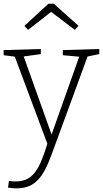

<svg xmlns="http://www.w3.org/2000/svg" viewBox="-26 -797 565 1054"><path d="M18 233 23 196Q33 198 41.5 198.5Q50 199 58 199Q110 199 141.5 174Q173 149 195 99.5Q217 50 238 -21L237 0L53 -492L63 -485L-6 -494V-522L198 -528V-500L97 -486L102 -493L263 -42L252 -44L411 -492L417 -485L319 -494V-522L519 -528V-500L446 -485L457 -493L275 3Q258 51 241 92.5Q224 134 201.5 167Q179 200 146 218.5Q113 237 64 237Q46 237 18 233ZM128 -633 108 -655 239 -776 269 -777 405 -655 385 -633 240 -743H269Z"/></svg>

Font: Bitter Thin Light
Style: Regular
Weight: 300
Version: Version 2.002